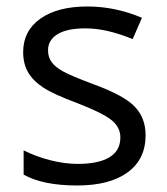

<svg xmlns="http://www.w3.org/2000/svg" viewBox="-20 -565 517 595"><path d="M431.2 -146Q431.2 -71.3 375.5 -30.8Q319.8 9.8 219.2 9.8Q112.8 9.8 53.2 -23.9V-99.1Q91.8 -79.6 136 -68.4Q180.2 -57.1 221.2 -57.1Q284.7 -57.1 318.8 -77.4Q353 -97.7 353 -139.2Q353 -170.4 325.9 -192.6Q298.8 -214.8 220.2 -245.1Q145.5 -272.9 114 -293.7Q82.5 -314.5 67.1 -340.8Q51.8 -367.2 51.8 -403.8Q51.8 -469.2 105 -507.1Q158.2 -544.9 251 -544.9Q337.4 -544.9 419.9 -509.8L391.1 -443.8Q310.5 -477.1 245.1 -477.1Q187.5 -477.1 158.2 -459Q128.9 -440.9 128.9 -409.2Q128.9 -387.7 139.9 -372.6Q150.9 -357.4 175.3 -343.8Q199.7 -330.1 269 -304.2Q364.3 -269.5 397.7 -234.4Q431.2 -199.2 431.2 -146Z"/></svg>

Font: f5_51262 
Style: Regular
Weight: 400
Foundry: Ascender Corporation
Version: Version 1.10